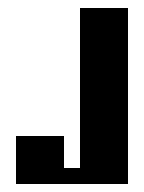

<svg xmlns="http://www.w3.org/2000/svg" viewBox="-20 -460 360 480"><path d="M180 -440H300V0H20V-120H140V-40H180Z"/></svg>

Font: SOV_poster
Style: Bold
Weight: 700
Version: Version 1.00